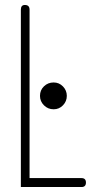

<svg xmlns="http://www.w3.org/2000/svg" viewBox="-20 -753 408 773"><path d="M196 -313Q173 -313 157 -329Q141 -345 141 -367Q141 -390 157 -405.5Q173 -421 196 -421Q218 -421 233.5 -405Q249 -389 249 -367Q249 -345 233.5 -329Q218 -313 196 -313ZM326 -18Q326 0 308 0H116H281H89Q71 0 71 -18Q71 -36 89 -36H281H116H308Q326 -36 326 -18ZM99 0H64V-668V-714Q64 -733 80 -733Q99 -733 99 -714V-645Z"/></svg>

Font: Aaram
Style: Regular
Weight: 400
Designer: Tharique Azeez
Foundry: Tharique Azeez
Version: Version 1.7